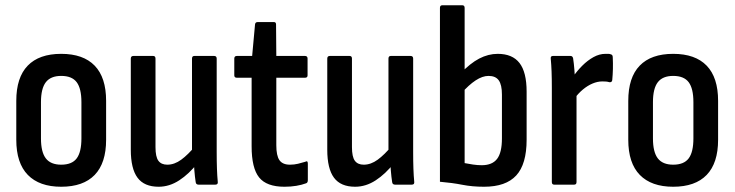

<svg xmlns="http://www.w3.org/2000/svg" viewBox="-20 -703 2797 731"><path d="M213 8Q130 8 86 -37Q42 -82 42 -171V-319Q42 -408 85.5 -453Q129 -498 213 -498Q297 -498 340.5 -453Q384 -408 384 -319V-171Q384 -82 340.5 -37Q297 8 213 8ZM213 -76Q254 -76 272 -100Q290 -124 290 -176V-314Q290 -366 272 -390Q254 -414 213 -414Q173 -414 154.5 -390Q136 -366 136 -314V-176Q136 -124 154.5 -100Q173 -76 213 -76Z M584 8Q529 8 503.5 -26.5Q478 -61 478 -133V-480Q478 -490 488 -490H563Q572 -490 572 -480V-143Q572 -106 583 -91Q594 -76 617 -76Q644 -76 670 -95Q696 -114 725 -149L732 -82Q700 -41 662.5 -16.5Q625 8 584 8ZM736 0Q726 0 725 -10Q722 -29 720 -54Q718 -79 718 -96L711 -122V-480Q711 -490 720 -490H795Q805 -490 805 -480V-124Q805 -88 806 -60.5Q807 -33 809 -12Q811 0 800 0Z M1063 8Q995 8 966.5 -27.5Q938 -63 938 -146V-407H882Q872 -407 872 -416V-480Q872 -490 882 -490H940L951 -610Q952 -619 961 -619H1023Q1031 -619 1031 -610L1032 -490H1141Q1151 -490 1151 -480V-416Q1151 -407 1141 -407H1032V-150Q1032 -110 1044 -93Q1056 -76 1084 -76Q1100 -76 1114.5 -79.5Q1129 -83 1142 -87Q1152 -93 1152 -80V-17Q1152 -7 1145 -5Q1129 1 1108 4.5Q1087 8 1063 8Z M1332 8Q1277 8 1251.5 -26.5Q1226 -61 1226 -133V-480Q1226 -490 1236 -490H1311Q1320 -490 1320 -480V-143Q1320 -106 1331 -91Q1342 -76 1365 -76Q1392 -76 1418 -95Q1444 -114 1473 -149L1480 -82Q1448 -41 1410.5 -16.5Q1373 8 1332 8ZM1484 0Q1474 0 1473 -10Q1470 -29 1468 -54Q1466 -79 1466 -96L1459 -122V-480Q1459 -490 1468 -490H1543Q1553 -490 1553 -480V-124Q1553 -88 1554 -60.5Q1555 -33 1557 -12Q1559 0 1548 0Z M1823 8Q1778 8 1740 0.5Q1702 -7 1655 -11V-673Q1655 -683 1664 -683H1740Q1749 -683 1749 -673V-82Q1764 -79 1781 -76.5Q1798 -74 1814 -74Q1854 -74 1872.5 -98Q1891 -122 1891 -176V-343Q1891 -380 1879 -397Q1867 -414 1840 -414Q1817 -414 1791 -397Q1765 -380 1736 -347L1733 -423Q1770 -462 1804.5 -480Q1839 -498 1875 -498Q1931 -498 1958 -463Q1985 -428 1985 -354V-171Q1985 -78 1945.5 -35Q1906 8 1823 8Z M2090 0Q2081 0 2081 -10V-367Q2081 -404 2080 -430.5Q2079 -457 2077 -478Q2075 -490 2085 -490H2152Q2160 -490 2162 -481Q2165 -462 2167 -436Q2169 -410 2169 -392L2175 -363V-10Q2175 0 2166 0ZM2166 -326 2162 -411Q2177 -433 2197 -453Q2217 -473 2239.5 -485.5Q2262 -498 2285 -498Q2292 -498 2296.5 -498Q2301 -498 2306 -496Q2310 -495 2311.5 -492Q2313 -489 2313 -483Q2314 -462 2313.5 -440.5Q2313 -419 2311 -398Q2310 -389 2300 -390Q2294 -392 2287.5 -392.5Q2281 -393 2273 -393Q2255 -393 2236 -385Q2217 -377 2199 -362Q2181 -347 2166 -326Z M2543 8Q2460 8 2416 -37Q2372 -82 2372 -171V-319Q2372 -408 2415.5 -453Q2459 -498 2543 -498Q2627 -498 2670.5 -453Q2714 -408 2714 -319V-171Q2714 -82 2670.5 -37Q2627 8 2543 8ZM2543 -76Q2584 -76 2602 -100Q2620 -124 2620 -176V-314Q2620 -366 2602 -390Q2584 -414 2543 -414Q2503 -414 2484.5 -390Q2466 -366 2466 -314V-176Q2466 -124 2484.5 -100Q2503 -76 2543 -76Z"/></svg>

Font: Sofia Sans Condensed SemiBold
Style: Regular
Weight: 600
Designer: Botio Nikoltchev, Ani Petrova
Foundry: lettersoup
Version: Version 4.101